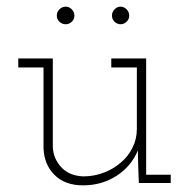

<svg xmlns="http://www.w3.org/2000/svg" viewBox="-20 -551 569 578"><path d="M395 -98 396 -53 398 0H494V-25H420V-375H315V-348H392V-163Q392 -132 378.5 -105.5Q365 -79 343 -61Q321 -42 292 -31Q263 -20 230 -20Q188 -22 164.5 -47.5Q141 -73 139 -107V-375H35V-348H111V-105Q113 -55 144.5 -24Q176 7 230 7Q286 7 330.5 -21.5Q375 -50 395 -98ZM369 -504Q369 -515 361 -523Q353 -531 343 -531Q333 -531 325 -523Q317 -515 317 -504Q317 -493 325 -485.5Q333 -478 343 -478Q353 -478 361 -485.5Q369 -493 369 -504ZM204 -504Q204 -515 196 -523Q188 -531 178 -531Q167 -531 159 -523Q151 -515 151 -504Q151 -493 159 -485.5Q167 -478 178 -478Q188 -478 196 -485.5Q204 -493 204 -504Z"/></svg>

Font: Josefin Slab Thin Light
Style: Regular
Weight: 300
Version: Version 2.000